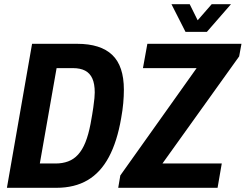

<svg xmlns="http://www.w3.org/2000/svg" viewBox="-20 -896 1172 916"><path d="M13 0 133 -687H348Q460 -687 515.5 -634Q571 -581 571 -468Q571 -438 568 -404Q565 -370 558 -332Q539 -221 499.5 -147Q460 -73 398 -36.5Q336 0 249 0ZM170 -116H246Q278 -116 305 -126Q332 -136 352.5 -158.5Q373 -181 387.5 -217Q402 -253 412 -305Q421 -354 425 -382.5Q429 -411 430.5 -427.5Q432 -444 432 -455Q432 -496 420.5 -521.5Q409 -547 386 -559Q363 -571 328 -571H250ZM544 0 554 -59 918 -571H662L683 -687H1132L1121 -627L755 -116H1038L1018 0ZM1082 -876 967 -744H865L798 -876H885L940 -765L894 -766L990 -876Z"/></svg>

Font: Archivo Condensed
Style: Bold Italic
Weight: 700
Width: 3
Italic angle: -10°
Designer: Hector Gatti
Foundry: Omnibus-Type
Version: Version 2.001